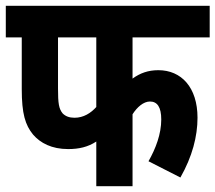

<svg xmlns="http://www.w3.org/2000/svg" viewBox="-20 -642 743 662"><path d="M437 -513H703V-622H0V-513H55V-335C55 -250 67 -211 94 -178C119 -149 158 -128 215 -128C252 -128 283 -135 312 -154V0H437V-248C453 -273 475 -292 497 -292C522 -292 536 -273 536 -230C536 -180 517 -130 492 -86L602 -30C643 -102 661 -172 661 -236C661 -341 605 -400 526 -400C491 -400 463 -390 437 -371ZM180 -513H312V-273C293 -252 268 -236 237 -236C219 -236 206 -241 196 -251C183 -267 180 -285 180 -337Z"/></svg>

Font: Noto Sans Devanagari UI Condensed
Style: Bold
Weight: 700
Width: 3
Designer: Jelle Bosma - Monotype Design Team
Foundry: Monotype Imaging Inc.
Version: Version 2.004